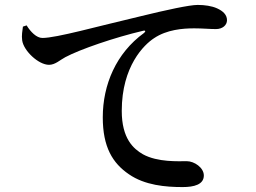

<svg xmlns="http://www.w3.org/2000/svg" viewBox="-20 -745 1040 779"><path d="M88 -642C104 -616 128 -591 152 -591C209 -591 375 -638 546 -678C656 -705 749 -725 782 -725C810 -725 839 -721 861 -711C885 -700 901 -685 901 -663C901 -643 883 -627 856 -627C832 -627 801 -630 768 -630C722 -630 657 -625 605 -590C565 -564 474 -477 474 -295C474 -182 522 -141 560 -119C620 -86 705 -91 738 -91C768 -91 807 -65 807 -33C807 4 767 14 721 14C652 14 568 7 503 -38C437 -83 397 -148 397 -269C397 -401 451 -529 564 -611C572 -617 571 -623 560 -620C445 -593 305 -545 245 -513C224 -502 204 -482 179 -482C136 -482 76 -539 70 -581C67 -601 71 -621 73 -637Z"/></svg>

Font: Noto Serif CJK JP SemiBold
Style: Regular
Weight: 600
Designer: Ryoko NISHIZUKA 西塚涼子 (kana & ideographs); Frank Grießhammer (Latin, Greek & Cyrillic); Wenlong ZHANG 张文龙 (bopomofo); San
Foundry: Adobe
Version: Version 2.001;hotconv 1.1.0;makeotfexe 2.6.0